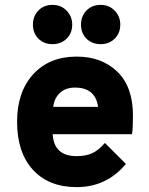

<svg xmlns="http://www.w3.org/2000/svg" viewBox="-20 -755 610 787"><path d="M276 -654Q276 -619 253 -596.5Q230 -574 195 -574Q160 -574 137.5 -596.5Q115 -619 115 -654Q115 -689 137.5 -712Q160 -735 195 -735Q230 -735 253 -711.5Q276 -688 276 -654ZM393 -574Q357 -574 334.5 -596.5Q312 -619 312 -654Q312 -689 334.5 -712Q357 -735 393 -735Q427 -735 450 -711.5Q473 -688 473 -654Q473 -619 450 -596.5Q427 -574 393 -574ZM294 12Q180 12 115 -59Q50 -130 50 -256Q50 -378 116 -450.5Q182 -523 294 -523Q397 -523 461 -461Q525 -399 525 -281Q525 -227 521 -205H196Q201 -115 294 -115Q333 -115 359 -127.5Q385 -140 410 -169L496 -83Q417 12 294 12ZM198 -317H382Q371 -396 287 -396Q250 -396 226.5 -375Q203 -354 198 -317Z"/></svg>

Font: Overpass Heavy
Style: Regular
Weight: 900
Designer: Delve Withrington, Thomas Jockin
Foundry: Delve Fonts
Version: Version 3.000;DELV;Overpass